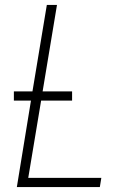

<svg xmlns="http://www.w3.org/2000/svg" viewBox="-20 -755 540 775"><path d="M48 0 105 -349H36V-386H111L169 -735H210L152 -386H271V-349H146L94 -37H389L383 0Z"/></svg>

Font: Iosevka SS04 Extralight
Style: Italic
Weight: 200
Italic angle: -9°
Monospace: yes
Designer: Belleve Invis
Foundry: Belleve Invis
Version: Version 19.0.0; ttfautohint (v1.8.4)